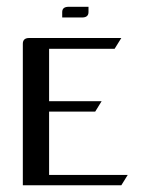

<svg xmlns="http://www.w3.org/2000/svg" viewBox="-20 -551 439 571"><path d="M165 -499V-515.1Q165 -530.8 184.1 -530.8H243.2V-515.1Q243.2 -499 224.1 -499ZM47.9 0V-420.9Q47.9 -438 66.9 -438H340.8L320.8 -405.8H126V-250H282.2L263.2 -219.2H126V-30.8H359.9L340.8 0Z"/></svg>

Font: Hhenum
Style: Regular
Weight: 400
Designer: T. Christopher White
Version: Version 1.0